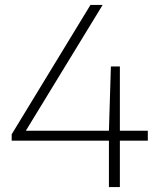

<svg xmlns="http://www.w3.org/2000/svg" viewBox="-20 -760 644 780"><path d="M27.5 -188.5V-214.5L347.5 -740H397L85 -229H422.5L430.5 -490H467V-229H580.5V-188.5H467V0H422.5V-188.5Z"/></svg>

Font: Encode Sans SemiExpanded SemiExpanded ExtraLight
Style: Regular
Weight: 200
Width: 6
Designer: Multiple Designers
Foundry: Impallari Type
Version: Version 3.000; ttfautohint (v1.8.3) -l 8 -r 50 -G 200 -x 14 